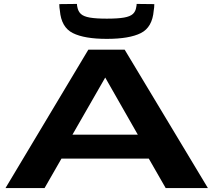

<svg xmlns="http://www.w3.org/2000/svg" viewBox="-20 -958 1086 978"><path d="M8 0 430 -705H615L1039 0H824L738 -150H293L207 0ZM349 -272H682L516 -563ZM524 -760Q410 -760 351 -789.5Q292 -819 285 -904Q282 -920 282 -937L372 -938Q372 -934 372.5 -930Q373 -926 374 -922Q378 -900 392 -887Q406 -874 437.5 -868.5Q469 -863 524 -863Q580 -863 611.5 -868.5Q643 -874 657 -887Q671 -900 674 -922Q675 -926 675.5 -930Q676 -934 676 -938L766 -937Q766 -920 763 -904Q756 -819 697.5 -789.5Q639 -760 524 -760Z"/></svg>

Font: Georama ExtraExtended SemiBold
Style: Regular
Weight: 600
Width: 8
Designer: Jean-Baptiste Levee
Foundry: Production Type
Version: Version 1.000